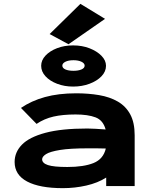

<svg xmlns="http://www.w3.org/2000/svg" viewBox="-20 -967 790 998"><path d="M307 11Q186 11 121 -23.5Q56 -58 56 -125Q56 -176 94 -215Q132 -254 215.5 -276.5Q299 -299 434 -299Q452 -299 477.5 -297.5Q503 -296 529 -294Q516 -342 476.5 -357Q437 -372 373 -372Q306 -372 258 -361Q210 -350 170 -323L89 -406Q143 -443 213.5 -462.5Q284 -482 376 -482Q440 -482 495.5 -472.5Q551 -463 592.5 -439Q634 -415 657 -372.5Q680 -330 680 -264V0H532V-44Q488 -16 428.5 -2.5Q369 11 307 11ZM199 -139Q199 -119 229 -109Q259 -99 330 -99Q415 -99 466 -119.5Q517 -140 530 -195Q506 -196 481 -196Q456 -196 437 -196Q344 -196 292 -187.5Q240 -179 219.5 -166Q199 -153 199 -139ZM360 -517Q315 -517 277 -531.5Q239 -546 216.5 -570.5Q194 -595 194 -625Q194 -654 216.5 -678Q239 -702 276.5 -716.5Q314 -731 360 -731Q407 -731 445.5 -716Q484 -701 507.5 -677Q531 -653 531 -625Q531 -595 507.5 -570.5Q484 -546 445 -531.5Q406 -517 360 -517ZM362 -599Q387 -599 403.5 -606Q420 -613 420 -626Q420 -638 403.5 -646Q387 -654 362 -654Q336 -654 320 -646Q304 -638 304 -626Q304 -613 320 -606Q336 -599 362 -599ZM336 -737 238 -790 398 -947 526 -869Z"/></svg>

Font: Inconsolata ExtraExpanded Black
Style: Regular
Weight: 900
Width: 8
Monospace: yes
Designer: Raph Levien, Cyreal, Brenton Simpson
Foundry: Raph Levien, Cyreal, Google
Version: Version 3.001; ttfautohint (v1.8.2.53-6de2)